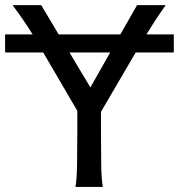

<svg xmlns="http://www.w3.org/2000/svg" viewBox="-20 -733 702 753"><path d="M334.5 -390.1 412.1 -527.3H252.4ZM0 -598.1H107.9Q91.3 -625 72.3 -652.8Q53.2 -680.7 29.3 -712.9H141.6L210 -598.1H452.1L517.6 -712.9H629.9Q605.5 -678.2 587.4 -650.6Q569.3 -623 554.2 -598.1H661.6V-527.3H512.2L376 -294.4V-212.4Q376 -140.1 377 -84.7Q377.9 -29.3 383.3 0H275.9Q281.2 -29.3 282.2 -84.7Q283.2 -140.1 283.2 -212.4V-298.3L149.4 -527.3H0Z"/></svg>

Font: Andika Compact
Style: Regular
Weight: 400
Designer: Victor Gaultney, Annie Olsen, Julie Remington, Don Collingsworth, Eric Hays, Becca Hirsbrunner
Foundry: SIL International
Version: Version 5.000 ; LnSpcTght